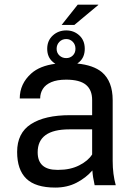

<svg xmlns="http://www.w3.org/2000/svg" viewBox="-20 -816 588 846"><path d="M307.5 -706H251.5L322.5 -795.5H413V-794ZM223.5 10.5Q136.5 10.5 96 -28.8Q55.5 -68 55.5 -146.5Q55.5 -230 116.5 -269.2Q177.5 -308.5 288.5 -308.5H386V-375.5Q386 -420 358.5 -442.5Q331 -465 271.5 -465Q231.5 -465 206 -454Q180.5 -443 168.8 -424.2Q157 -405.5 157 -382H67Q67 -447 118 -492.5Q155.5 -526 224 -535Q218 -538.5 213 -543Q188 -564 188 -601Q188 -637 212.5 -659.5Q237 -682 272 -682Q305.5 -682 329.5 -660Q353.5 -638 353.5 -601Q353.5 -564 329.5 -543Q325 -539 320.5 -536Q391.5 -529 429 -498Q476.5 -457.5 476.5 -374.5V-106.5Q476.5 -48.5 490 0H397Q388.5 -38 387 -65Q359 -32.5 317.5 -11Q276 10.5 223.5 10.5ZM272 -560Q289 -560 300.8 -571.5Q312.5 -583 312.5 -601Q312.5 -620 300.5 -632Q288.5 -644 272 -644Q253.5 -644 241.5 -631.5Q229.5 -619 229.5 -601Q229.5 -583 241.8 -571.5Q254 -560 272 -560ZM237 -67.5Q290 -67.5 329.2 -87.5Q368.5 -107.5 386 -135.5V-246H285.5Q146 -246 146 -145Q146 -67.5 232.5 -67.5Z"/></svg>

Font: Roberto Sans
Style: Regular
Weight: 400
Designer: Google (font) & Cristiano Sobral (main changes)
Version: Version 1.500; ttfautohint (v1.8.4.7-5d5b-dirty)